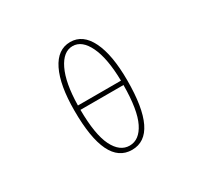

<svg xmlns="http://www.w3.org/2000/svg" viewBox="-165 -1029 1330 1264"><g transform="rotate(-30 500.0 -397.5)"><path d="M664.1 -385.7H336.9Q337.9 -197.3 382.3 -108.4Q426.8 -19.5 501 -19.5Q575.2 -19.5 619.1 -107.9Q663.1 -196.3 664.1 -385.7ZM336.9 -418.9H664.1Q661.1 -589.8 616.7 -682.6Q572.3 -775.4 501 -775.4Q429.7 -775.4 384.8 -682.6Q339.8 -589.8 336.9 -418.9ZM501 -806.6Q596.7 -806.6 648.9 -700.2Q701.2 -593.8 701.2 -400.4Q701.2 12.7 501 12.7Q299.8 12.7 299.8 -400.4Q299.8 -593.8 352.1 -700.2Q404.3 -806.6 501 -806.6Z"/></g></svg>

Font: Gen Shin Gothic Monospace ExtraLight
Style: Regular
Weight: 200
Designer: [Source Han Sans]
Ryoko NISHIZUKA  (kana & ideographs); Paul D. Hunt (Latin, Greek & Cyrillic); Wenlong ZHANG  (bopomofo
Version: Version 1.002.20150607